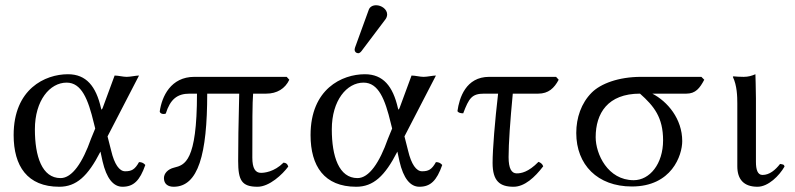

<svg xmlns="http://www.w3.org/2000/svg" viewBox="-20 -702 3030 732"><path d="M390 -182 510 -414C498 -414 477 -409 463 -409C449 -409 431 -414 417 -414L372 -292C369 -285 367 -280 365 -290C346 -373 309 -419 239 -419C152 -419 32 -363 32 -187C32 -69 84 10 206 10C271 10 315 -30 363 -124L371 -87C386 -22 412 10 447 10C489 10 513 -13 534 -73C528 -80 521 -84 510 -84C494 -55 481 -49 457 -49C435 -49 416 -76 404 -127ZM343 -212 327 -173C295 -82 255 -23 211 -23C140 -23 113 -106 113 -209C113 -319 170 -387 234 -387C291 -387 316 -324 338 -232Z M1073 -409H721C631 -409 597 -334 589 -277C590 -269 602 -265 612 -269C629 -323 655 -345 703 -345H731C731 -85 684 -73 644 -63C619 -57 605 -40 605 -23C605 0 621 10 642 10C736 10 770 -114 770 -345H892C889 -235 888 -143 888 -88C888 -15 901 10 962 10C1007 10 1057 -37 1079 -67C1076 -77 1071 -81 1061 -82C1025 -46 987 -43 975 -43C953 -43 942 -61 942 -101C942 -233 942 -311 945 -345H995C1036 -345 1067 -364 1083 -398Z M1522 -182 1642 -414C1630 -414 1609 -409 1595 -409C1581 -409 1563 -414 1549 -414L1504 -292C1501 -285 1499 -280 1497 -290C1478 -373 1441 -419 1371 -419C1284 -419 1164 -363 1164 -187C1164 -69 1216 10 1338 10C1403 10 1447 -30 1495 -124L1503 -87C1518 -22 1544 10 1579 10C1621 10 1645 -13 1666 -73C1660 -80 1653 -84 1642 -84C1626 -55 1613 -49 1589 -49C1567 -49 1548 -76 1536 -127ZM1475 -212 1459 -173C1427 -82 1387 -23 1343 -23C1272 -23 1245 -106 1245 -209C1245 -319 1302 -387 1366 -387C1423 -387 1448 -324 1470 -232ZM1414 -682C1401 -682 1390 -676 1386 -665L1334 -522C1333 -519 1332 -515 1332 -512C1332 -505 1338 -499 1346 -499C1350 -499 1355 -503 1358 -507L1450 -629C1454 -634 1456 -642 1456 -647C1456 -667 1434 -682 1414 -682Z M1845 -409C1756 -409 1731 -329 1724 -278C1728 -272 1736 -270 1746 -270C1768 -328 1779 -345 1826 -345H1879C1867 -242 1858 -133 1858 -81C1858 -11 1886 10 1938 10C1980 10 2019 -26 2051 -68C2048 -77 2041 -82 2033 -85C1994 -45 1966 -41 1950 -41C1930 -41 1919 -60 1919 -103C1919 -155 1925 -240 1935 -345H2032C2071 -345 2093 -366 2110 -398L2100 -409Z M2597 -345C2632 -345 2648 -366 2665 -398L2654 -409H2424C2338 -409 2270 -383 2236 -349C2196 -309 2177 -253 2177 -195C2177 -74 2258 9 2389 9C2541 9 2581 -110 2581 -164C2581 -249 2525 -315 2467 -345ZM2396 -15C2297 -15 2251 -115 2251 -179C2251 -270 2297 -345 2420 -345C2474 -297 2508 -254 2508 -167C2508 -77 2457 -15 2396 -15Z M2791 -307V-68C2791 -19 2815 10 2868 10C2909 10 2951 -32 2971 -67C2969 -76 2964 -75 2954 -77C2936 -54 2914 -35 2887 -35C2868 -35 2862 -56 2862 -85V-327C2862 -358 2860 -419 2860 -419C2846 -413 2833 -409 2815 -409C2804 -409 2782 -410 2776 -411L2774 -409C2790 -376 2791 -334 2791 -307Z"/></svg>

Font: Libertinus Serif Display
Style: Regular
Weight: 400
Designer: Philipp H. Poll, Khaled Hosny
Foundry: Caleb Maclennan
Version: Version 7.050;RELEASE